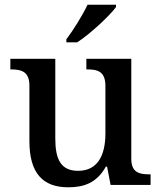

<svg xmlns="http://www.w3.org/2000/svg" viewBox="-20 -786 684 816"><path d="M262 -619V-606H308C364 -642 448 -721 473 -756V-766H352C331 -721 291 -657 262 -619ZM270 10C336 10 391 -8 430 -78H435L450 0H620V-45H616C573 -45 538 -52 538 -111V-536H347V-491H351C394 -491 428 -483 428 -421V-219C428 -123 393 -60 312 -60C237 -60 215 -111 215 -198V-536H24V-491H27C72 -491 105 -481 105 -422V-186C105 -50 162 10 270 10Z"/></svg>

Font: Noto Serif Ethiopic Medium
Style: Regular
Weight: 500
Designer: Monotype Design Team
Foundry: Monotype Imaging Inc.
Version: Version 2.102